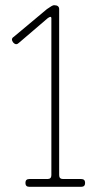

<svg xmlns="http://www.w3.org/2000/svg" viewBox="-20 -720 386 740"><path d="M31 -556Q26 -563 26 -567Q26 -574 33 -578L161 -685Q182 -700 188 -700Q208 -700 208 -685V-45Q208 -30 223 -30H293Q308 -30 308 -15Q308 0 293 0H93Q78 0 78 -15Q78 -30 93 -30H163Q178 -30 178 -45V-650Q178 -660 164 -650L53 -555Q42 -544 31 -556Z"/></svg>

Font: ClassicType
Style: Regular
Weight: 400
Version: Version 1.004